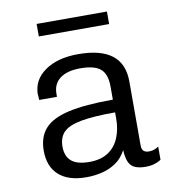

<svg xmlns="http://www.w3.org/2000/svg" viewBox="-79 -751 757 831"><g transform="rotate(-10 300.0 -335.5)"><path d="M235 10Q156 10 114 -27.5Q72 -65 72 -135Q72 -195 104.5 -231.5Q137 -268 210 -284.5Q283 -301 405 -301V-359Q405 -413 378.5 -436Q352 -459 289 -459Q232 -459 200.5 -435.5Q169 -412 169 -368V-355H91Q90 -374 89.5 -379.5Q89 -385 89 -384Q89 -383 89 -380Q89 -377 89 -378Q89 -443 144.5 -482Q200 -521 291 -521Q390 -521 439.5 -482.5Q489 -444 489 -366V-85Q489 -67 497.5 -60Q506 -53 520 -53Q544 -53 563 -67V-9Q550 0 532.5 5Q515 10 496 10Q468 10 449.5 2.5Q431 -5 422 -24Q413 -43 411 -78Q393 -44 365 -25Q337 -6 303.5 2Q270 10 235 10ZM259 -53Q309 -53 341.5 -74.5Q374 -96 389.5 -133.5Q405 -171 405 -216V-245Q310 -245 255.5 -235Q201 -225 178 -202Q155 -179 155 -138Q155 -96 180 -74.5Q205 -53 259 -53ZM137 -626V-681H446V-626Z"/></g></svg>

Font: Chivo Mono Medium Light
Style: Regular
Weight: 300
Monospace: yes
Version: Version 1.008